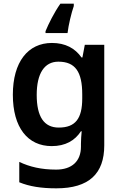

<svg xmlns="http://www.w3.org/2000/svg" viewBox="-20 -786 666 1046"><path d="M382 -753V-766H309C274 -716 245 -657 228 -616V-606H348C353 -649 369 -716 382 -753ZM263 -552C132 -552 50 -448 50 -270C50 -91 131 10 262 10C336 10 388 -20 421 -71H425C423 -53 421 -20 421 -3V13C421 92 372 138 286 138C205 138 142 123 85 96V207C141 230 205 240 287 240C465 240 548 160 548 6V-542H442L429 -473H424C389 -523 336 -552 263 -552ZM298 -450C390 -450 428 -395 428 -272V-250C428 -140 391 -91 300 -91C220 -91 180 -150 180 -269C180 -386 222 -450 298 -450Z"/></svg>

Font: Noto Sans Myanmar UI SemiBold
Style: Regular
Weight: 600
Designer: Monotype Design Team
Foundry: Monotype Imaging Inc.
Version: Version 2.103